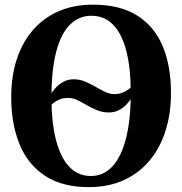

<svg xmlns="http://www.w3.org/2000/svg" viewBox="-20 -772 763 804"><path d="M435.5 -301Q410 -301 387.2 -310.2Q364.5 -319.5 343.8 -331.5Q323 -343.5 303.8 -352.8Q284.5 -362 265.5 -362Q246.5 -362 232.5 -356.8Q218.5 -351.5 208 -343.8Q197.5 -336 189 -328L189.5 -373Q199.5 -389.5 213.5 -404.8Q227.5 -420 246.2 -430Q265 -440 288 -440Q313.5 -440 336.2 -430.5Q359 -421 379.8 -408.8Q400.5 -396.5 420 -387.2Q439.5 -378 459 -378Q476 -378 490 -383Q504 -388 515 -395.8Q526 -403.5 533.5 -410.5L534 -366.5Q524.5 -350.5 510.2 -335.2Q496 -320 477.2 -310.5Q458.5 -301 435.5 -301ZM356 11.5Q242 12.5 169 -35.5Q96 -83.5 61.5 -168.8Q27 -254 27 -365.5Q27 -452.5 50.2 -523.8Q73.5 -595 118 -646.2Q162.5 -697.5 225.8 -725Q289 -752.5 369.5 -752.5Q483 -752.5 555.2 -706.5Q627.5 -660.5 661.8 -577.5Q696 -494.5 696 -383Q696 -296 673 -223.8Q650 -151.5 605.8 -99Q561.5 -46.5 498.5 -17.8Q435.5 11 356 11.5ZM361 -35Q412.5 -35 449.8 -74.2Q487 -113.5 507.2 -191Q527.5 -268.5 527.5 -383Q527.5 -487.5 508.8 -559.5Q490 -631.5 453.2 -668.8Q416.5 -706 362.5 -706Q310.5 -706 273 -668.8Q235.5 -631.5 215.5 -555.8Q195.5 -480 195.5 -365.5Q195.5 -260.5 214.2 -186.8Q233 -113 269.8 -74Q306.5 -35 361 -35Z"/></svg>

Font: Merriweather 72pt
Style: Bold
Weight: 700
Version: Version 2.100